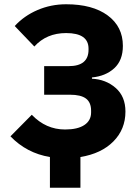

<svg xmlns="http://www.w3.org/2000/svg" viewBox="-20 -730 648 900"><path d="M214 150V6Q105 -12 29 -91L129 -192Q195 -123 285 -123Q344 -123 375.5 -144Q407 -165 407 -203V-211Q407 -250 383 -268Q359 -286 308 -286H187V-420H302Q395 -420 395 -497V-502Q395 -575 290 -575Q198 -575 141 -512L49 -608Q93 -656 156 -683Q219 -710 290 -710Q414 -710 485 -657.5Q556 -605 556 -515Q556 -447 515.5 -410Q475 -373 411 -367V-361Q476 -358 522 -318Q568 -278 568 -207Q568 -124 511.5 -67Q455 -10 357 6V150Z"/></svg>

Font: Anuphan
Style: Bold
Weight: 700
Designer: Mike Abbink, Paul van der Laan, Pieter van Rosmalen, Mint Tantisuwanna
Foundry: Bold Monday; Cadson Demak
Version: Version 3.002;hotconv 1.0.109;makeotfexe 2.5.65596